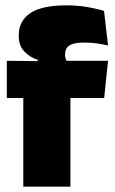

<svg xmlns="http://www.w3.org/2000/svg" viewBox="-20 -697 428 717"><path d="M228 -677Q269.5 -677 306 -670.8Q342.5 -664.5 368.5 -656L383.5 -527Q364.5 -531.5 343 -534.8Q321.5 -538 296.5 -538Q266.5 -538 250.5 -532.5Q234.5 -527 228.8 -517Q223 -507 223 -493.5V-492.5Q223 -482.5 226.2 -475Q229.5 -467.5 234.5 -460.5L121 -456.5V-473.5Q91.5 -483 70.8 -504.8Q50 -526.5 50 -562.5V-565Q50 -619 93.2 -648Q136.5 -677 228 -677ZM67 0V-420.5H243V0ZM5.5 -331V-470L145 -468.5L211 -470H383.5L369 -331Z"/></svg>

Font: Anek Tamil Medium ExtraBold
Style: Regular
Weight: 800
Version: Version 1.003